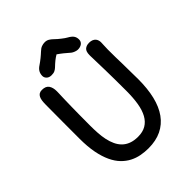

<svg xmlns="http://www.w3.org/2000/svg" viewBox="-271 -1127 1288 1288"><g transform="rotate(-45 373.0 -483.0)"><path d="M91.8 0ZM92.3 -358.9Q91.8 -436.5 92.5 -514.9Q93.3 -593.3 93.3 -679.2Q93.3 -699.7 95.5 -716.3Q97.7 -732.9 103.5 -744.6Q109.4 -756.3 119.4 -762.5Q129.4 -768.6 145 -768.6Q180.7 -768.6 195.3 -747.8Q210 -727.1 210 -691.4Q210 -681.2 209.5 -669.4Q209 -657.7 208.5 -641.6Q208 -625.5 207.3 -602.5Q206.5 -579.6 206.1 -547.4Q205.6 -515.1 205.1 -471.2Q204.6 -427.2 204.6 -368.7Q204.6 -333.5 206.8 -299.1Q209 -264.6 215.6 -233.6Q222.2 -202.6 234.4 -176.3Q246.6 -149.9 265.9 -130.6Q285.2 -111.3 313.2 -100.6Q341.3 -89.8 379.9 -89.8Q424.3 -89.8 455.1 -107.9Q485.8 -126 505.1 -160.6Q524.4 -195.3 533 -246.3Q541.5 -297.4 541.5 -363.3Q541.5 -481.9 539.6 -564Q537.6 -646 536.6 -682.6Q536.1 -689.9 536.1 -697.8Q536.1 -705.6 536.1 -707Q536.1 -741.7 551.5 -755.1Q566.9 -768.6 592.8 -768.6Q609.4 -768.6 620.8 -763.7Q632.3 -758.8 639.2 -751Q646 -743.2 648.9 -733.4Q651.9 -723.6 651.9 -714.4Q651.9 -698.2 650.6 -681.4Q649.4 -664.6 649.4 -646.5Q649.4 -607.4 649.9 -574.2Q650.4 -541 651.4 -510.7Q651.4 -475.6 652.3 -439.7Q653.3 -403.8 653.3 -362.3Q653.3 -272.9 636.5 -202.9Q619.6 -132.8 585 -84.5Q550.3 -36.1 497.8 -10.7Q445.3 14.6 374.5 14.6Q338.9 14.6 304.2 8.1Q269.5 1.5 238.3 -14.6Q207 -30.8 180.4 -58.1Q153.8 -85.4 134.3 -127Q114.7 -168.5 103.5 -225.6Q92.3 -282.7 92.3 -358.9ZM261.2 -792Q238.8 -792 226.1 -804.2Q213.4 -816.4 213.4 -832.5Q213.4 -852.5 222.2 -868.4Q231 -884.3 251.5 -897.5Q260.3 -903.3 270 -910.6Q279.8 -918 289.3 -925.5Q298.8 -933.1 307.4 -940.7Q315.9 -948.2 322.8 -954.6Q338.9 -970.2 353.8 -975.8Q368.7 -981.4 384.8 -981.4Q401.9 -981.4 415.8 -973.4Q429.7 -965.3 443.8 -951.2Q451.2 -943.8 460.9 -935.5Q470.7 -927.2 480.7 -919.4Q490.7 -911.6 500 -905Q509.3 -898.4 515.1 -895.5Q541 -881.3 551 -866.7Q561 -852.1 561 -832Q561 -811.5 545.9 -800Q530.8 -788.6 507.8 -788.6Q502.9 -788.6 496.6 -790Q490.2 -791.5 483.9 -793.7Q477.5 -795.9 471.7 -799.1Q465.8 -802.2 461.9 -805.2Q450.2 -814.9 440.7 -823.2Q431.2 -831.5 421.9 -839.1Q412.6 -846.7 403.3 -853.5Q394 -860.4 383.3 -867.7Q373.5 -861.8 365.2 -856.2Q356.9 -850.6 348.9 -844Q340.8 -837.4 332 -829.6Q323.2 -821.8 312.5 -811.5Q304.2 -803.7 292.7 -797.9Q281.2 -792 261.2 -792Z"/></g></svg>

Font: Autour One
Style: Regular
Weight: 400
Version: Version 1.007; ttfautohint (v0.92) -l 24 -r 24 -G 200 -x 7 -